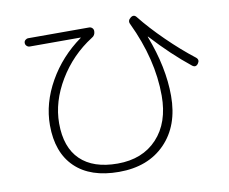

<svg xmlns="http://www.w3.org/2000/svg" viewBox="-82 -831 1165 978"><g transform="rotate(-10 500.0 -342.0)"><path d="M120.1 -665Q111.3 -665 104.5 -671.4Q97.7 -677.7 97.7 -687Q97.7 -696.3 104.5 -702.1Q111.3 -708 120.1 -708H434.6Q443.4 -708 450.2 -701.7Q457 -695.3 457 -685.5Q457 -663.1 438.5 -653.3Q331.1 -585 265.1 -475.1Q199.2 -365.2 199.2 -252.9Q199.2 -128.9 265.6 -64.5Q332 0 458 0Q586.9 0 662.6 -81.1Q738.3 -162.1 738.3 -301.8Q738.3 -490.2 643.6 -688.5Q633.8 -707 651.9 -721.2Q669.9 -735.4 683.6 -716.8Q732.4 -655.3 803.7 -585.4Q875 -515.6 944.3 -461.9Q960.9 -448.2 947.8 -430.2Q934.6 -412.1 917 -425.8Q821.3 -502 722.7 -609.4Q721.7 -610.4 720.7 -610.4V-608.4Q785.2 -440.4 785.2 -293Q785.2 -138.7 696.8 -47.9Q608.4 43 458 43Q310.5 43 231 -33.7Q151.4 -110.4 151.4 -252Q151.4 -366.2 213.9 -476.6Q276.4 -586.9 382.8 -663.1L383.8 -664.1Q383.8 -665 381.8 -665Z"/></g></svg>

Font: Rounded-L Mgen+ 1m light
Style: Regular
Weight: 200
Designer: [Source Han Sans]
Ryoko NISHIZUKA  (kana & ideographs); Paul D. Hunt (Latin, Greek & Cyrillic); Wenlong ZHANG  (bopomofo
Version: Version 1.059.20150602